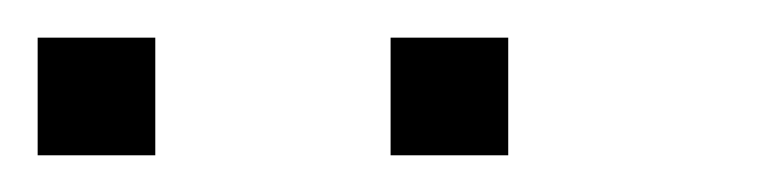

<svg xmlns="http://www.w3.org/2000/svg" viewBox="-20 -645 415 102"><path d="M62.5 -562.5V-625H0V-562.5ZM187.5 -562.5H250V-625H187.5Z"/></svg>

Font: Chicago Kare
Style: Regular
Weight: 400
Designer: Duane King
Version: Version 1.001;hotconv 1.0.109;makeotfexe 2.5.65596